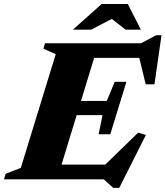

<svg xmlns="http://www.w3.org/2000/svg" viewBox="-54 -891 822 954"><path d="M223 -622 161.5 -649 169.5 -676H436L229.5 0H-34L-26 -27.5L49.5 -57ZM630 -636.5 653 -603.5H317.5L340.5 -676H646.5L722 -716H748.5L713.5 -472H670ZM508.5 42.5 461.5 0H133.5L157 -73H503L437 -42L632.5 -232L671 -220.5L538.5 42.5ZM494 -224H436L455.5 -319H231.5L252.5 -389.5H476.5L516 -484.5H574L534 -354ZM308 -743.5 451 -871H581L646 -743.5H570.5L488.5 -807H520L399 -743.5Z"/></svg>

Font: Newsreader 16pt 16pt ExtraBold
Style: Italic
Weight: 800
Italic angle: -17°
Version: Version 1.003